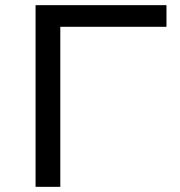

<svg xmlns="http://www.w3.org/2000/svg" viewBox="-20 -725 697 745"><path d="M118 0V-705H626V-621H214V0Z"/></svg>

Font: Nunito Sans 7pt SemiExpanded
Style: Regular
Weight: 400
Width: 6
Designer: Vernon Adams
Foundry: Vernon Adams
Version: Version 3.101;gftools[0.9.27]